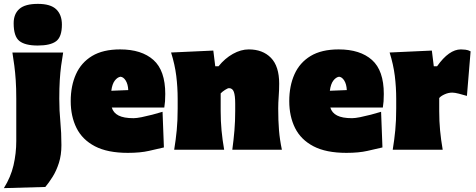

<svg xmlns="http://www.w3.org/2000/svg" viewBox="-41 -773 2459 991"><path d="M-21 198Q14.5 141.5 28.8 80Q43 18.5 43 -45V-263Q43 -318 40.2 -358.8Q37.5 -399.5 33 -433.5Q28.5 -467.5 23 -502H285Q279 -467.5 274.5 -433.5Q270 -399.5 267.5 -358.8Q265 -318 265 -263Q265 -201.5 270.5 -145Q276 -88.5 276 -24Q276 27.5 263 68Q250 108.5 230.8 139.2Q211.5 170 193 192ZM153.5 -538Q88.5 -538 59 -561.5Q29.5 -585 29.5 -653Q29.5 -701 59 -727Q88.5 -753 154.5 -753Q220 -753 249.2 -725Q278.5 -697 278.5 -646Q278.5 -583 249 -560.5Q219.5 -538 153.5 -538Z M619 16Q514 16 449 -18Q384 -52 354 -112.2Q324 -172.5 324 -251Q324 -329.5 351 -389.8Q378 -450 434.2 -484Q490.5 -518 579 -518Q690 -518 751 -463.5Q812 -409 812 -288Q812 -266.5 810.8 -250.2Q809.5 -234 807 -218H536Q544 -190.5 571 -176.8Q598 -163 648 -163Q663.5 -163 689.8 -168.2Q716 -173.5 745 -181Q774 -188.5 798 -196L805 -12Q772 -4.5 727.5 5.8Q683 16 619 16ZM581 -377Q565 -374.5 551.5 -357Q538 -339.5 533.5 -304.5L621 -308Q619.5 -338.5 608 -357Q596.5 -375.5 581 -377Z M858 0Q866.5 -52 871.2 -101Q876 -150 876 -213V-263Q876 -322.5 868.8 -381.2Q861.5 -440 842 -502L1060 -512L1070 -431H1087Q1119.5 -471.5 1161 -494.8Q1202.5 -518 1243 -518Q1315 -518 1357.5 -474.5Q1400 -431 1400 -341Q1400 -308 1397.5 -275.2Q1395 -242.5 1395 -213Q1395 -150 1399 -101Q1403 -52 1414 0H1158Q1165 -52 1169 -99.5Q1173 -147 1173 -200V-238Q1173 -279.5 1166 -298.8Q1159 -318 1141 -318Q1134.5 -318 1120.5 -309Q1106.5 -300 1098 -291V-200Q1098 -147 1102.5 -99.5Q1107 -52 1116 0Z M1747 16Q1642 16 1577 -18Q1512 -52 1482 -112.2Q1452 -172.5 1452 -251Q1452 -329.5 1479 -389.8Q1506 -450 1562.2 -484Q1618.5 -518 1707 -518Q1818 -518 1879 -463.5Q1940 -409 1940 -288Q1940 -266.5 1938.8 -250.2Q1937.5 -234 1935 -218H1664Q1672 -190.5 1699 -176.8Q1726 -163 1776 -163Q1791.5 -163 1817.8 -168.2Q1844 -173.5 1873 -181Q1902 -188.5 1926 -196L1933 -12Q1900 -4.5 1855.5 5.8Q1811 16 1747 16ZM1709 -377Q1693 -374.5 1679.5 -357Q1666 -339.5 1661.5 -304.5L1749 -308Q1747.5 -338.5 1736 -357Q1724.5 -375.5 1709 -377Z M1986 0Q1994.5 -52 1999.2 -101Q2004 -150 2004 -213V-263Q2004 -322.5 1996.8 -381.2Q1989.5 -440 1970 -502L2188 -512L2198 -431H2215Q2276.5 -518 2338 -518Q2346.5 -518 2361 -516.5Q2375.5 -515 2388 -508L2369 -278Q2349 -284 2327.5 -289.5Q2306 -295 2293 -295Q2273.5 -295 2254 -286.2Q2234.5 -277.5 2226 -267V-200Q2226 -147 2230.5 -99.5Q2235 -52 2244 0Z"/></svg>

Font: Commissioner Flair Black
Style: Regular
Weight: 900
Designer: Kostas Bartsokas
Foundry: Kostas Bartsokas
Version: Version 1.000; ttfautohint (v1.8.3)